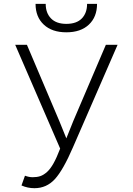

<svg xmlns="http://www.w3.org/2000/svg" viewBox="-20 -966 690 999"><path d="M59.1 -732.9H120.1L289.1 -335L325.2 -246.1L360.8 -335L530.8 -732.9H591.8L359.9 -200.2Q308.6 -81.1 265.4 -33.9Q222.2 13.2 159.2 13.2Q124 13.2 91.8 -1L109.9 -51.8Q130.9 -43.9 149.9 -43.9Q172.9 -43.9 189.7 -49.6Q206.5 -55.2 224.4 -71Q242.2 -86.9 258.8 -116.7Q275.4 -146.5 293 -192.9ZM165 -945.8H217.8Q217.8 -898.4 245.4 -870.1Q272.9 -841.8 325.2 -841.8Q378.4 -841.8 405.8 -870.1Q433.1 -898.4 433.1 -945.8H484.9Q484.9 -877.9 442.4 -837.9Q399.9 -797.9 325.2 -797.9Q250.5 -797.9 207.8 -837.9Q165 -877.9 165 -945.8Z"/></svg>

Font: Kreadon Light
Style: Regular
Weight: 300
Designer: kohakuno
Foundry: StudioGnu
Version: Version 1.000;Glyphs 3.1.2 (3151)